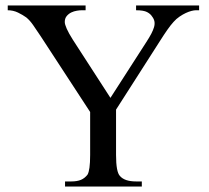

<svg xmlns="http://www.w3.org/2000/svg" viewBox="-20 -682 763 702"><path d="M695.8 -644.5Q689.9 -644.5 680.2 -642.1Q670.4 -639.6 659.4 -634.5Q648.4 -629.4 636.5 -621.3Q624.5 -613.3 614.3 -601.6Q604 -590.3 592 -573.2Q580.1 -556.2 564.9 -532.2L404.3 -281.2V-115.7Q404.3 -53.2 418.5 -38.6Q435.5 -18.6 477.5 -18.6H498.5V0H217.8V-18.6H240.7Q261.7 -18.6 275.9 -24.4Q290 -30.3 300.3 -43.9Q304.7 -51.8 307.1 -69.1Q309.6 -86.4 309.6 -115.7V-272.5L128.9 -549.3Q112.8 -573.2 101.3 -590.1Q89.8 -606.9 76.2 -618.2Q63.5 -627.4 45.9 -636Q28.3 -644.5 8.3 -644.5V-662.1H293V-644.5H278.3Q271.5 -644.5 261 -642.8Q250.5 -641.1 240.7 -636.5Q231 -631.8 223.9 -623.3Q216.8 -614.7 216.8 -601.6Q216.8 -593.3 223.9 -577.1Q231 -561 246.1 -537.1L383.8 -324.2L515.1 -528.3Q525.9 -544.9 533 -558.3Q540 -571.8 543.2 -582.8Q546.4 -593.8 544.7 -603.3Q543 -612.8 536.1 -621.6Q530.3 -631.3 517.6 -637.9Q504.9 -644.5 477.5 -644.5V-662.1H708V-644.5Z"/></svg>

Font: Doulos SIL Cyr
Style: Regular
Weight: 400
Designer: Walt Agee, Victor Gaultney, Peter Martin, Debbi Hosken, Becca Hirsbrunner
Foundry: SIL International
Version: Version 5.000